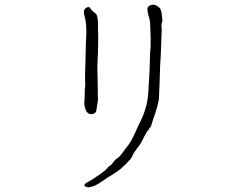

<svg xmlns="http://www.w3.org/2000/svg" viewBox="-20 -737 1040 819"><path d="M620 -508Q622 -525 622.5 -543.5Q623 -562 622.5 -579.5Q622 -597 621 -624Q621 -643 617 -659Q614 -667 611 -680Q608 -696 609 -702Q610 -708 618 -713Q624 -717 634 -717Q643 -716 650 -712Q659 -706 664 -700Q666 -695 669 -684Q670 -680 671 -666Q673 -652 673 -648Q666 -633 670 -615L666 -506Q665 -486 663 -455L661 -395Q660 -371 660 -365Q660 -354 659 -342Q658 -332 658 -322Q659 -300 630 -218Q626 -206 623 -195Q623 -194 622 -195H621Q620 -193 618 -191Q617 -188 616 -187Q614 -182 610 -180Q608 -177 607 -175Q604 -171 602 -166Q600 -163 596 -156Q585 -132 576 -119Q553 -89 550 -83Q540 -61 538 -60Q525 -46 514 -34Q505 -26 495 -17Q480 -5 477 -3Q470 0 464 5Q459 9 451 13Q442 18 428 28Q415 37 401 46Q383 57 372 59Q355 64 347 60Q344 59 343 58Q339 56 340 54L341 51Q342 46 352 41Q363 35 378 26Q386 21 392 16Q399 12 403 9Q410 4 415 0Q419 -4 422 -5Q426 -7 429 -11Q431 -14 434 -16Q437 -18 440 -23Q441 -25 446 -28Q455 -33 461 -42Q470 -56 482 -63Q491 -69 504 -87Q514 -102 526 -116Q538 -133 543 -143Q549 -154 557 -172Q561 -180 564 -188Q568 -196 572 -205Q595 -249 604 -286Q612 -317 614 -365Q615 -390 618 -437Q620 -486 620 -508ZM362 -706Q369 -695 376 -689Q389 -680 392 -674Q394 -669 395 -665Q397 -654 397 -653L398 -641V-626Q399 -605 399 -572Q399 -545 398 -518Q394 -450 396 -419Q397 -385 397 -359Q397 -342 397 -336Q399 -317 397 -304Q394 -288 392 -273Q391 -259 385 -255Q377 -250 372 -250Q355 -249 347 -265Q340 -281 340 -294Q339 -300 340 -306Q340 -313 341 -320L342 -361Q345 -369 343 -391Q342 -410 344 -457Q345 -487 346 -534Q346 -555 347.5 -576.5Q349 -598 348 -618Q347 -641 344 -654Q338 -678 338 -680Q337 -694 342 -699Q352 -709 362 -706Z"/></svg>

Font: ToneOZ-Pinyin-Tsuipita-TC
Style: Regular
Weight: 400
Designer: ÂÆ£ÂøóÂáåJeffrey Xuan(jeffreyx@gmail.com, ToneOZ.com) ÈòøÂù§(cjkFonts)
Foundry: ToneOZ
Version: Version 0.24071